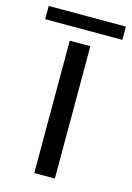

<svg xmlns="http://www.w3.org/2000/svg" viewBox="-121 -744 549 800"><g transform="rotate(15 153.5 -344.0)"><path d="M0 0ZM320.3 -630.9H-12.7V-688H320.3ZM198.2 0H109.4V-570.8H198.2Z"/></g></svg>

Font: Dhyana
Style: Regular
Weight: 400
Foundry: Vernon Adams
Version: Version 1.002; ttfautohint (v0.8.51-6076)